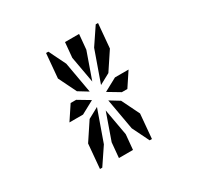

<svg xmlns="http://www.w3.org/2000/svg" viewBox="-153 -1044 1122 1088"><g transform="rotate(-30 408.0 -500.0)"><path d="M539 -546H628L567 -454H531L454 -500ZM277 -454H234H188L249 -546H285L362 -500ZM270 -861H285L339 -751L375 -548L313 -586L256 -702ZM385 -763 394 -861H486L477 -763L416 -590ZM449 -548 521 -751 595 -861H610L596 -702L519 -586ZM560 -298 546 -139H531L477 -249L441 -452L503 -414ZM367 -452 295 -249 221 -139H206L220 -298L297 -414ZM431 -237 422 -139H330L339 -237L400 -410Z"/></g></svg>

Font: DSEG14 Modern Mini
Style: Italic
Weight: 400
Italic angle: -5°
Designer: Keshikan(Twitter:@keshinomi_88pro)
Version: Version 0.46